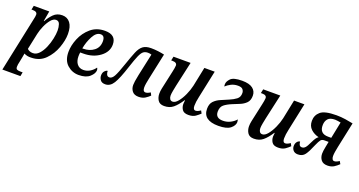

<svg xmlns="http://www.w3.org/2000/svg" viewBox="-52 -1208 3947 2110"><g transform="rotate(20 1922.0 -153.0)"><path d="M-8 240H203L212 193H186Q160 193 146 186.5Q132 180 132 157Q132 129 140 100L152 39Q156 21 158 5.5Q160 -10 160 -8Q199 12 244 9Q343 8 407.5 -57Q472 -122 504 -210.5Q536 -299 536 -372Q536 -457 502 -501.5Q468 -546 409 -546Q347 -546 307.5 -506Q268 -466 242 -417H237L258 -536H77L67 -489H82Q135 -489 135 -453Q135 -441 132.5 -427.5Q130 -414 126 -396ZM243 -44Q219 -44 202 -52.5Q185 -61 178 -70L218 -259Q228 -305 250 -355Q272 -405 301 -440Q330 -475 361 -475Q394 -475 405 -442Q416 -409 416 -370Q416 -329 404.5 -273.5Q393 -218 370.5 -165.5Q348 -113 316 -78.5Q284 -44 243 -44Z M798 10Q884 10 928 -30Q972 -70 972 -108Q972 -127 963 -136Q944 -107 908 -83.5Q872 -60 828 -60Q781 -60 754.5 -93.5Q728 -127 728 -183Q728 -214 732 -229H767Q880 -229 959.5 -287.5Q1039 -346 1039 -432Q1039 -546 909 -546Q810 -546 743 -488.5Q676 -431 642 -348.5Q608 -266 608 -191Q608 -92 665 -41Q722 10 798 10ZM738 -279Q752 -357 788.5 -425.5Q825 -494 876 -494Q924 -494 924 -429Q924 -358 873 -318.5Q822 -279 748 -279Z M1499 10Q1545 10 1575.5 -9.5Q1606 -29 1627 -50L1611 -82Q1578 -61 1556 -61Q1524 -61 1524 -109Q1524 -130 1528.5 -157Q1533 -184 1539 -212L1605 -522Q1570 -530 1530 -535Q1490 -540 1449 -540Q1388 -540 1354 -514Q1320 -488 1296.5 -430.5Q1273 -373 1241 -280Q1202 -164 1178.5 -122.5Q1155 -81 1126 -81Q1103 -81 1093.5 -100.5Q1084 -120 1085 -142Q1069 -142 1051 -123Q1033 -104 1033 -70Q1033 -44 1050 -19Q1067 6 1108 6Q1166 6 1203.5 -54.5Q1241 -115 1288 -261Q1319 -356 1339.5 -403Q1360 -450 1381 -465.5Q1402 -481 1433 -481Q1458 -481 1475 -474L1419 -214Q1409 -168 1405 -138Q1401 -108 1401 -92Q1401 -50 1425 -20Q1449 10 1499 10Z M2082 10Q2133 10 2163.5 -11.5Q2194 -33 2215 -54L2198 -85Q2165 -61 2141 -61Q2111 -61 2111 -108Q2111 -153 2125 -214L2193 -536H2072L2026 -312Q2014 -258 1988.5 -201.5Q1963 -145 1931.5 -106.5Q1900 -68 1869 -68Q1848 -68 1837.5 -84.5Q1827 -101 1827 -124Q1827 -146 1834 -183Q1841 -220 1847 -248L1911 -536H1711L1701 -489H1716Q1769 -489 1769 -453Q1769 -440 1765 -419Q1761 -398 1757 -379L1723 -223Q1717 -197 1710 -163.5Q1703 -130 1703 -102Q1703 -59 1724.5 -25Q1746 9 1798 9Q1861 9 1903 -25.5Q1945 -60 1990 -129H1994Q1990 -98 1990 -85Q1990 -49 2009.5 -19.5Q2029 10 2082 10Z M2432 10Q2530 10 2573 -25Q2616 -60 2616 -101Q2616 -111 2613.5 -118.5Q2611 -126 2611 -130Q2588 -102 2548 -81Q2508 -60 2460 -60Q2374 -60 2374 -135Q2374 -190 2406.5 -216.5Q2439 -243 2495 -266Q2534 -282 2576 -299Q2618 -316 2647.5 -345.5Q2677 -375 2677 -430Q2677 -483 2636.5 -514.5Q2596 -546 2512 -546Q2411 -546 2378 -511.5Q2345 -477 2345 -445Q2345 -426 2348 -419Q2370 -441 2406 -460Q2442 -479 2488 -479Q2529 -479 2544 -460.5Q2559 -442 2559 -419Q2560 -372 2527.5 -347Q2495 -322 2447 -302Q2403 -283 2358 -264Q2313 -245 2283 -213.5Q2253 -182 2253 -125Q2253 10 2432 10Z M3131 10Q3182 10 3212.5 -11.5Q3243 -33 3264 -54L3247 -85Q3214 -61 3190 -61Q3160 -61 3160 -108Q3160 -153 3174 -214L3242 -536H3121L3075 -312Q3063 -258 3037.5 -201.5Q3012 -145 2980.5 -106.5Q2949 -68 2918 -68Q2897 -68 2886.5 -84.5Q2876 -101 2876 -124Q2876 -146 2883 -183Q2890 -220 2896 -248L2960 -536H2760L2750 -489H2765Q2818 -489 2818 -453Q2818 -440 2814 -419Q2810 -398 2806 -379L2772 -223Q2766 -197 2759 -163.5Q2752 -130 2752 -102Q2752 -59 2773.5 -25Q2795 9 2847 9Q2910 9 2952 -25.5Q2994 -60 3039 -129H3043Q3039 -98 3039 -85Q3039 -49 3058.5 -19.5Q3078 10 3131 10Z M3708 10Q3754 10 3784.5 -10Q3815 -30 3838 -53L3820 -84Q3788 -61 3763 -61Q3747 -61 3739.5 -75.5Q3732 -90 3732 -110Q3732 -132 3736.5 -160.5Q3741 -189 3748 -222L3811 -520Q3774 -528 3721.5 -536Q3669 -544 3616 -544Q3478 -544 3429.5 -502Q3381 -460 3381 -394Q3381 -334 3419 -298.5Q3457 -263 3512 -250Q3498 -240 3486.5 -225Q3475 -210 3454 -167Q3432 -118 3415 -100Q3398 -82 3376 -82Q3354 -82 3345.5 -100.5Q3337 -119 3338 -135Q3319 -135 3303.5 -115.5Q3288 -96 3288 -65Q3288 -37 3306.5 -15.5Q3325 6 3362 6Q3415 6 3443 -32Q3471 -70 3505 -153Q3528 -206 3542 -222.5Q3556 -239 3584 -239H3633L3621 -178Q3615 -151 3612.5 -129Q3610 -107 3610 -94Q3610 -51 3633.5 -20.5Q3657 10 3708 10ZM3608 -291Q3506 -291 3509 -393Q3510 -437 3534.5 -465Q3559 -493 3618 -493Q3631 -493 3649.5 -490Q3668 -487 3684 -484L3645 -291Z"/></g></svg>

Font: Noto Serif SemiCondensed Semi
Style: Italic
Weight: 600
Width: 4
Italic angle: -12°
Designer: Monotype Design Team
Foundry: Monotype Imaging Inc.
Version: Version 1.901